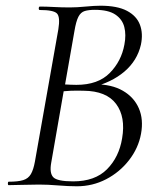

<svg xmlns="http://www.w3.org/2000/svg" viewBox="-20 -648 561 672"><path d="M300 -341.8 312.2 -353Q371 -353 410 -330.4Q449 -307.8 465.9 -269Q482.8 -230.2 473.6 -179.8Q464.4 -129.6 431.7 -87.5Q399 -45.4 351.5 -20.7Q304 4 248.8 4Q219.8 4 183.5 1Q147.2 -2 116.6 -2Q86.8 -2 58.8 -1Q30.8 0 10.2 0Q7.4 0 7.5 -6Q7.6 -12 10.2 -12Q43.4 -12 61.3 -17.6Q79.2 -23.2 88.2 -38.8Q97.2 -54.4 102.2 -82.4L184.2 -545.4Q191.2 -588.6 179.4 -600.8Q167.6 -613 119.4 -613Q115.4 -613 115.7 -619Q116 -625 119.4 -625Q141.8 -625 168.7 -623.5Q195.6 -622 224.2 -622Q248.8 -622 279.7 -625Q310.6 -628 331.6 -628Q390.6 -628 424.4 -610.1Q458.2 -592.2 469.8 -561.4Q481.4 -530.6 473.2 -491.6Q460.4 -435.8 415.5 -397.5Q370.6 -359.2 300 -341.8ZM311.8 -613.6Q290.6 -613.6 276.6 -609.4Q262.6 -605.2 254.4 -589.3Q246.2 -573.4 240.6 -539.6L206.6 -346L179.4 -353.8Q208.4 -352 227 -351.5Q245.6 -351 247.4 -351Q323 -351 363.9 -392.3Q404.8 -433.6 415.4 -492Q422 -526 415.1 -553.3Q408.2 -580.6 383.6 -597.1Q359 -613.6 311.8 -613.6ZM236 -13.2Q312.4 -13.2 354.5 -55.6Q396.6 -98 407.4 -163.8Q420.2 -238.8 386.4 -284.2Q352.6 -329.6 273 -330.4Q250.2 -331.2 226.7 -330.3Q203.2 -329.4 178 -325.2L204.2 -336.4L159.4 -79.4Q152.6 -42.8 166.2 -28Q179.8 -13.2 236 -13.2Z"/></svg>

Font: Cormorant Garamond Light
Style: Italic
Weight: 300
Italic angle: -10°
Designer: Christian Thalmann (Catharsis Fonts)
Foundry: Catharsis Fonts
Version: Version 4.001